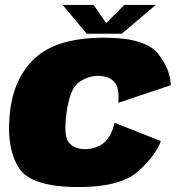

<svg xmlns="http://www.w3.org/2000/svg" viewBox="-20 -751 722 777"><path d="M299 6Q465.5 6 536.8 -56Q608 -118 631 -180L444 -254Q428.5 -193.5 397.2 -170.5Q366 -147.5 324 -147.5Q282.5 -147.5 259.8 -172.8Q237 -198 248.5 -288Q261 -390 298.2 -417Q335.5 -444 376.5 -444Q418 -444 441.2 -421Q464.5 -398 458.5 -335L671 -406Q670 -470.5 618.8 -534.5Q567.5 -598.5 401 -598.5Q209.5 -598.5 119.8 -514.2Q30 -430 18.5 -277.5Q7.5 -146 57.5 -70Q107.5 6 299 6ZM331 -614.5H472.5L610.5 -731H483L409.5 -657.5L359 -731H233.5Z"/></svg>

Font: Anybody Thin Black
Style: Italic
Weight: 900
Italic angle: -10°
Version: Version 1.113;gftools[0.9.25]